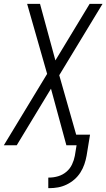

<svg xmlns="http://www.w3.org/2000/svg" viewBox="-22 -755 553 998"><path d="M229 223V168H234Q257 168 280.5 161Q304 154 323 138Q342 122 352.5 99.5Q363 77 367 55L376 0H323L243 -294L65 0H-2L223 -371L119 -735H186L266 -441L444 -735H511L286 -364L374 -55H446L428 55Q424 77 416.5 99Q409 121 396 141.5Q383 162 364.5 178Q346 194 324 204.5Q302 215 279.5 219Q257 223 235 223Z"/></svg>

Font: Iosevka SS18 Light
Style: Italic
Weight: 300
Italic angle: -9°
Monospace: yes
Designer: Belleve Invis
Foundry: Belleve Invis
Version: Version 25.1.1; ttfautohint (v1.8.4)